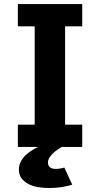

<svg xmlns="http://www.w3.org/2000/svg" viewBox="-20 -720 490 941"><path d="M283.5 0Q280.5 1.5 276 4.2Q271.5 7 259.8 15.2Q248 23.5 239 32Q230 40.5 222.5 52.5Q215 64.5 215 75.5Q215 122.5 295.5 101.5L334 185Q293.5 197.5 248.8 200.5Q204 203.5 164.2 196.8Q124.5 190 98.5 167.8Q72.5 145.5 72.5 110.5Q72.5 90 82.5 71Q92.5 52 106.8 39.5Q121 27 135 17.8Q149 8.5 159 4L169 0H67.5V-109H150V-591H67.5V-700H383V-591H299V-109H383V0Z"/></svg>

Font: League Mono Condensed
Style: Bold
Weight: 700
Width: 1
Designer: Tyler Finck
Foundry: The League of Moveable Type / Tyler Finck
Version: Version 2.210